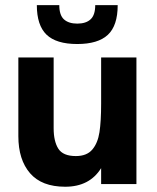

<svg xmlns="http://www.w3.org/2000/svg" viewBox="-20 -717 610 748"><path d="M51.5 -186.5V-493H189V-217.5Q189 -166.5 207.2 -137.8Q225.5 -109 275.5 -109Q318 -109 339.5 -134.2Q361 -159.5 367.5 -202Q374 -244.5 374 -313.5V-493H511.5V0H374V-62Q329 10.5 234 10.5Q142.5 10.5 97 -42.2Q51.5 -95 51.5 -186.5ZM123.5 -697H211Q211 -658 229.2 -641.5Q247.5 -625 281 -625Q315 -625 333 -641.8Q351 -658.5 351 -697H438.5Q438.5 -617 400 -581.2Q361.5 -545.5 281 -545.5Q199 -545.5 161.2 -582Q123.5 -618.5 123.5 -697Z"/></svg>

Font: HK Grotesk ExtraBold
Style: Regular
Weight: 800
Designer: Alfredo Marco Pradil
Foundry: Hanken Design Co.
Version: Version 3.001